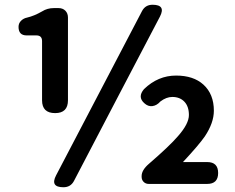

<svg xmlns="http://www.w3.org/2000/svg" viewBox="-20 -774 988 808"><path d="M247 14Q190 14 216 -36L578 -728Q592 -754 622 -754Q679 -754 653 -704L478 -370L291 -12Q277 14 247 14ZM606 0Q593 0 584.5 -8.5Q576 -17 576 -30V-33Q576 -58 606 -84Q694 -160 729 -201Q775 -253 775 -290Q775 -326 756 -346Q737 -366 705 -366Q680 -366 655 -347Q640 -330 621.5 -327.5Q603 -325 587 -340Q558 -366 586 -399Q645 -456 721 -456Q794 -456 836 -418Q880 -378 880 -308Q880 -257 842 -200Q817 -164 750 -92H852Q898 -92 898 -46Q898 0 852 0H737ZM212 -298Q157 -298 157 -352V-601Q157 -625 133 -625H92Q58 -625 58 -661Q58 -676 68.5 -686.5Q79 -697 94 -700Q124 -707 157 -726Q179 -740 207 -740H226Q244 -740 255 -729Q266 -718 266 -700V-519V-352Q266 -298 212 -298Z"/></svg>

Font: GenSenRounded TW B
Style: Regular
Weight: 700
Version: Version 1.501;PS 1;hotconv 16.6.51;makeotf.lib2.5.65220